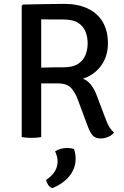

<svg xmlns="http://www.w3.org/2000/svg" viewBox="-20 -707 639 990"><path d="M536.5 -483.5Q536.5 -437 519.8 -400.2Q503 -363.5 473.8 -338.2Q444.5 -313 407.5 -301Q432 -292.5 449.5 -269.2Q467 -246 478 -217L523.5 -96.5Q535 -66 544.8 -50.5Q554.5 -35 568 -24.5Q558 -9.5 538 -1.2Q518 7 499.5 7Q471 7 457.5 -9Q444 -25 432.5 -55.5L381 -194Q368 -229.5 346.8 -253.2Q325.5 -277 278 -277H151V-356.5Q173 -357.5 201.8 -358.5Q230.5 -359.5 258.5 -359.8Q286.5 -360 307 -360Q357 -360 384 -378.5Q411 -397 421.5 -425.2Q432 -453.5 432 -483.5Q432 -514 421.5 -542.2Q411 -570.5 384 -588.5Q357 -606.5 307 -606.5Q292 -606.5 271.8 -606.5Q251.5 -606.5 230.5 -606.8Q209.5 -607 192.5 -607.5V0Q181 2 167.5 3Q154 4 141.5 4Q130.5 4 117 3Q103.5 2 92 0V-677.5L98.5 -683.5Q154.5 -684.5 207.8 -685.8Q261 -687 311.5 -687Q381 -687 431.5 -663.5Q482 -640 509.2 -594.5Q536.5 -549 536.5 -483.5ZM361 61Q365 69 367.5 83.5Q370 98 370 111.5Q370 161.5 337.5 201.2Q305 241 249.5 263Q237.5 259 229 247Q220.5 235 217.5 221Q277 181.5 277 125.5Q277 112 273.2 98.2Q269.5 84.5 264 73.5Q290 56 327 56Q345.5 56 361 61Z"/></svg>

Font: Signika Negative Light
Style: Regular
Weight: 400
Version: Version 2.001